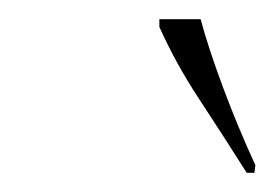

<svg xmlns="http://www.w3.org/2000/svg" viewBox="-20 -786 286 200"><path d="M237 -606Q211 -647 187 -683.5Q163 -720 146 -758V-766H189Q197 -736 212.5 -694.5Q228 -653 246 -614L245 -606Z"/></svg>

Font: Noto Serif Display ExtraLight
Style: Italic
Weight: 200
Italic angle: -12°
Designer: Monotype Design Team
Foundry: Monotype Imaging Inc.
Version: Version 2.009